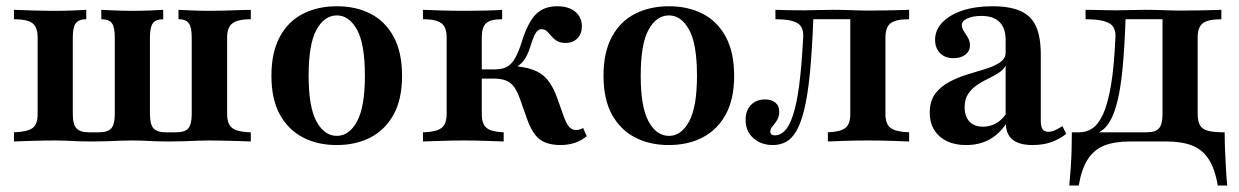

<svg xmlns="http://www.w3.org/2000/svg" viewBox="-20 -448 3922 608"><path d="M24.2 0V-29Q66.1 -30.6 82.7 -42.3Q99.2 -54 99.2 -87.1V-329Q99.2 -362.1 82.7 -374.6Q66.1 -387.1 24.2 -387.1V-416.9Q43.5 -416.1 81.5 -414.9Q119.4 -413.7 155.6 -413.7Q185.5 -413.7 212.5 -414.9Q239.5 -416.1 253.2 -416.9V-387.1Q229.8 -387.1 220.2 -374.6Q210.5 -362.1 210.5 -329V-87.1Q210.5 -54 222.2 -41.5Q233.9 -29 261.3 -29H292.7Q321 -29 332.3 -41.5Q343.5 -54 343.5 -87.1V-329Q343.5 -362.1 334.3 -374.6Q325 -387.1 300.8 -387.1V-416.9Q315.3 -416.1 343.1 -414.9Q371 -413.7 400.8 -413.7Q429 -413.7 456.5 -414.9Q483.9 -416.1 496.8 -416.9V-387.1Q473.4 -387.1 464.1 -374.6Q454.8 -362.1 454.8 -329V-87.1Q454.8 -54 466.1 -41.5Q477.4 -29 505.6 -29H537.1Q565.3 -29 576.2 -41.5Q587.1 -54 587.1 -87.1V-329Q587.1 -362.1 577.8 -374.6Q568.5 -387.1 545.2 -387.1V-416.9Q558.9 -416.1 587.1 -414.9Q615.3 -413.7 646 -413.7Q669.4 -413.7 694.4 -414.5Q719.4 -415.3 740.7 -416.1Q762.1 -416.9 774.2 -416.9V-387.1Q746.8 -387.1 730.2 -381.5Q713.7 -375.8 706.5 -363.3Q699.2 -350.8 699.2 -329V-87.1Q699.2 -65.3 706.5 -52.8Q713.7 -40.3 730.2 -35.1Q746.8 -29.8 774.2 -29V0Q762.1 -0.8 740.7 -1.2Q719.4 -1.6 694.4 -2.4Q669.4 -3.2 645.2 -3.2Q625 -3.2 605.2 -2.4Q585.5 -1.6 564.5 -0.8Q543.5 0 517.7 0Q488.7 0 469.8 -0.8Q450.8 -1.6 435.1 -2.4Q419.4 -3.2 400 -3.2Q379.8 -3.2 360.5 -2.4Q341.1 -1.6 320.2 -0.8Q299.2 0 273.4 0Q244.4 0 225.4 -0.8Q206.5 -1.6 190.7 -2.4Q175 -3.2 155.6 -3.2Q119.4 -3.2 81.5 -2Q43.5 -0.8 24.2 0Z M1046 11.3Q985.5 11.3 939.1 -12.9Q892.7 -37.1 866.1 -85.5Q839.5 -133.9 839.5 -208.1Q839.5 -282.3 866.1 -331.5Q892.7 -380.6 939.5 -404.4Q986.3 -428.2 1046.8 -428.2Q1107.3 -428.2 1153.6 -404.4Q1200 -380.6 1226.6 -331.5Q1253.2 -282.3 1253.2 -208.1Q1253.2 -133.9 1226.6 -85.5Q1200 -37.1 1153.6 -12.9Q1107.3 11.3 1046 11.3ZM1046.8 -17.7Q1085.5 -17.7 1110.5 -63.3Q1135.5 -108.9 1135.5 -208.1Q1135.5 -308.9 1110.5 -354Q1085.5 -399.2 1046.8 -399.2Q1007.3 -399.2 982.3 -354Q957.3 -308.9 957.3 -208.1Q957.3 -108.9 982.3 -63.3Q1007.3 -17.7 1046.8 -17.7Z M1755.6 11.3Q1727.4 11.3 1707.7 3.6Q1687.9 -4 1674.2 -21.8Q1660.5 -39.5 1650 -68.5L1627.4 -132.3Q1618.5 -158.1 1608.1 -172.6Q1597.6 -187.1 1581.9 -193.1Q1566.1 -199.2 1541.9 -199.2H1495.2V-228.2H1546Q1570.2 -228.2 1585.1 -236.3Q1600 -244.4 1610.9 -263.3Q1621.8 -282.3 1632.3 -315.3Q1650.8 -375.8 1676.2 -402Q1701.6 -428.2 1744.4 -428.2Q1780.6 -428.2 1801.6 -410.9Q1822.6 -393.5 1822.6 -364.5Q1822.6 -341.1 1808.5 -326.6Q1794.4 -312.1 1771 -312.1Q1754 -312.1 1743.5 -318.5Q1733.1 -325 1725.8 -333.9Q1718.5 -342.7 1711.7 -349.2Q1704.8 -355.6 1695.2 -355.6Q1688.7 -355.6 1683.1 -351.2Q1677.4 -346.8 1671.8 -334.7Q1666.1 -322.6 1658.9 -299.2Q1650 -270.2 1636.7 -254Q1623.4 -237.9 1601.6 -228.2L1593.5 -239.5Q1637.9 -237.9 1666.9 -227.4Q1696 -216.9 1714.1 -194.8Q1732.3 -172.6 1745.2 -135.5L1765.3 -79Q1773.4 -56.5 1782.3 -46.4Q1791.1 -36.3 1804.8 -36.3Q1815.3 -36.3 1826.6 -42.7L1837.9 -16.9Q1822.6 -3.2 1801.2 4Q1779.8 11.3 1755.6 11.3ZM1319.4 0V-29Q1347.6 -29.8 1364.1 -35.5Q1380.6 -41.1 1387.5 -53.6Q1394.4 -66.1 1394.4 -87.1V-329Q1394.4 -350.8 1387.5 -363.3Q1380.6 -375.8 1364.1 -381.5Q1347.6 -387.1 1319.4 -387.1V-416.9Q1337.9 -416.1 1376.2 -414.9Q1414.5 -413.7 1450.8 -413.7Q1485.5 -413.7 1517.7 -414.5Q1550 -415.3 1570.2 -416.9V-387.1Q1533.1 -387.1 1519.4 -374.6Q1505.6 -362.1 1505.6 -329V-87.1Q1505.6 -55.6 1520.6 -43.1Q1535.5 -30.6 1575 -29V0Q1550.8 -0.8 1516.1 -2Q1481.5 -3.2 1448.4 -3.2Q1416.1 -3.2 1381.9 -2Q1347.6 -0.8 1319.4 0Z M2097.6 11.3Q2037.1 11.3 1990.7 -12.9Q1944.4 -37.1 1917.7 -85.5Q1891.1 -133.9 1891.1 -208.1Q1891.1 -282.3 1917.7 -331.5Q1944.4 -380.6 1991.1 -404.4Q2037.9 -428.2 2098.4 -428.2Q2158.9 -428.2 2205.2 -404.4Q2251.6 -380.6 2278.2 -331.5Q2304.8 -282.3 2304.8 -208.1Q2304.8 -133.9 2278.2 -85.5Q2251.6 -37.1 2205.2 -12.9Q2158.9 11.3 2097.6 11.3ZM2098.4 -17.7Q2137.1 -17.7 2162.1 -63.3Q2187.1 -108.9 2187.1 -208.1Q2187.1 -308.9 2162.1 -354Q2137.1 -399.2 2098.4 -399.2Q2058.9 -399.2 2033.9 -354Q2008.9 -308.9 2008.9 -208.1Q2008.9 -108.9 2033.9 -63.3Q2058.9 -17.7 2098.4 -17.7Z M2427.4 11.3Q2390.3 11.3 2365.7 -10.5Q2341.1 -32.3 2341.1 -68.5Q2341.1 -98.4 2358.1 -115.7Q2375 -133.1 2402.4 -133.1Q2423.4 -133.1 2435.5 -123Q2447.6 -112.9 2447.6 -94.4Q2447.6 -79 2440.7 -67.7Q2433.9 -56.5 2426.6 -48.4Q2419.4 -40.3 2419.4 -31.5Q2419.4 -19.4 2433.9 -19.4Q2450.8 -19.4 2464.9 -33.5Q2479 -47.6 2490.7 -81.9Q2502.4 -116.1 2510.5 -176.2Q2518.5 -236.3 2523.4 -329Q2525.8 -362.9 2504.8 -375Q2483.9 -387.1 2435.5 -387.1V-416.9Q2454 -416.1 2479.4 -415.7Q2504.8 -415.3 2528.2 -415.3Q2546 -415.3 2566.5 -416.1Q2587.1 -416.9 2616.1 -416.9Q2650 -416.9 2677 -415.7Q2704 -414.5 2732.3 -414.5Q2766.1 -414.5 2802 -415.3Q2837.9 -416.1 2858.9 -416.9V-387.1Q2816.9 -387.1 2800.4 -374.6Q2783.9 -362.1 2783.9 -329V-87.1Q2783.9 -54.8 2800.4 -42.7Q2816.9 -30.6 2858.9 -29V0Q2840.3 -0.8 2803.2 -2Q2766.1 -3.2 2729 -3.2Q2691.9 -3.2 2655.6 -2Q2619.4 -0.8 2601.6 0V-29Q2641.1 -30.6 2656.9 -42.7Q2672.6 -54.8 2672.6 -87.1V-389.5L2675 -387.1H2550.8L2555.6 -389.5Q2551.6 -287.9 2544.8 -217.3Q2537.9 -146.8 2527 -102Q2516.1 -57.3 2501.6 -32.7Q2487.1 -8.1 2468.5 1.6Q2450 11.3 2427.4 11.3Z M3039.5 11.3Q2986.3 11.3 2955.2 -16.5Q2924.2 -44.4 2924.2 -91.1Q2924.2 -128.2 2941.5 -151.2Q2958.9 -174.2 2986.3 -188.7Q3013.7 -203.2 3044.4 -212.5Q3075 -221.8 3102.4 -230.2Q3129.8 -238.7 3147.2 -250.8Q3164.5 -262.9 3164.5 -281.5V-321.8Q3164.5 -358.9 3145.2 -378.2Q3125.8 -397.6 3087.9 -397.6Q3060.5 -397.6 3043.1 -389.5Q3025.8 -381.5 3025.8 -368.5Q3025.8 -358.9 3032.3 -349.2Q3038.7 -339.5 3045.2 -328.6Q3051.6 -317.7 3051.6 -304Q3051.6 -286.3 3037.1 -275Q3022.6 -263.7 2999.2 -263.7Q2972.6 -263.7 2956.9 -279.8Q2941.1 -296 2941.1 -321.8Q2941.1 -353.2 2964.5 -377.4Q2987.9 -401.6 3028.6 -414.9Q3069.4 -428.2 3122.6 -428.2Q3177.4 -428.2 3211.3 -413.3Q3245.2 -398.4 3260.5 -364.9Q3275.8 -331.5 3275.8 -275.8V-65.3Q3275.8 -46.8 3281.5 -38.7Q3287.1 -30.6 3300 -30.6Q3310.5 -30.6 3321.4 -35.9Q3332.3 -41.1 3344.4 -48.4L3356.5 -24.2Q3335.5 -7.3 3309.3 2Q3283.1 11.3 3250 11.3Q3166.9 11.3 3165.3 -54.8Q3142.7 -21.8 3111.3 -5.2Q3079.8 11.3 3039.5 11.3ZM3092.7 -46.8Q3113.7 -46.8 3132.3 -56.5Q3150.8 -66.1 3164.5 -85.5V-240.3Q3158.1 -227.4 3143.1 -217.7Q3128.2 -208.1 3109.7 -199.2Q3091.1 -190.3 3074.2 -179Q3057.3 -167.7 3046 -150.8Q3034.7 -133.9 3034.7 -108.9Q3034.7 -79 3050 -62.9Q3065.3 -46.8 3092.7 -46.8Z M3366.1 139.5Q3368.5 113.7 3370.6 84.3Q3372.6 54.8 3373.4 25.8Q3374.2 -3.2 3374.2 -29H3611.3Q3638.7 -29 3650 -41.5Q3661.3 -54 3661.3 -87.1V-389.5L3663.7 -387.1H3539.5L3544.4 -389.5Q3541.1 -297.6 3535.1 -234.3Q3529 -171 3519.4 -131Q3509.7 -91.1 3497.6 -69Q3485.5 -46.8 3471.4 -36.3Q3457.3 -25.8 3441.1 -21.8L3397.6 -29Q3420.2 -29 3439.1 -41.5Q3458.1 -54 3473 -86.3Q3487.9 -118.5 3498 -177.4Q3508.1 -236.3 3512.1 -329Q3514.5 -362.9 3491.5 -375Q3468.5 -387.1 3417.7 -387.1V-416.9Q3431.5 -416.9 3448 -416.5Q3464.5 -416.1 3482.3 -415.7Q3500 -415.3 3516.9 -415.3Q3534.7 -415.3 3555.2 -416.1Q3575.8 -416.9 3604.8 -416.9Q3638.7 -416.9 3665.7 -415.7Q3692.7 -414.5 3721 -414.5Q3754.8 -414.5 3790.7 -415.3Q3826.6 -416.1 3847.6 -416.9V-387.1Q3805.6 -387.1 3789.1 -374.6Q3772.6 -362.1 3772.6 -329V-87.1Q3772.6 -64.5 3779.8 -51.6Q3787.1 -38.7 3805.2 -33.9Q3823.4 -29 3858.1 -29Q3858.1 -3.2 3859.3 25.8Q3860.5 54.8 3862.1 84.3Q3863.7 113.7 3866.1 139.5H3836.3Q3827.4 87.1 3807.7 56.5Q3787.9 25.8 3755.2 12.9Q3722.6 0 3674.2 0H3558.1Q3509.7 0 3477 12.9Q3444.4 25.8 3424.6 56.5Q3404.8 87.1 3396 139.5Z"/></svg>

Font: Playfair
Style: Bold
Weight: 700
Designer: Claus Eggers Sørensen
Foundry: Claus Eggers Sørensen
Version: Version 2.001;gftools[0.9.30]